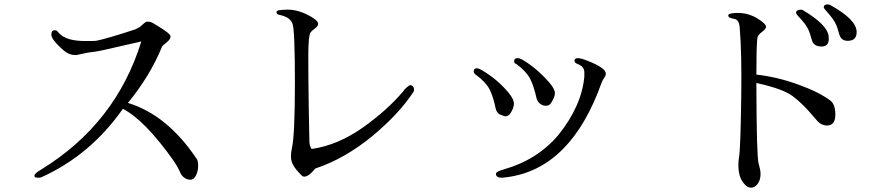

<svg xmlns="http://www.w3.org/2000/svg" viewBox="-20 -800 4040 875"><path d="M877 -75Q743 -276 563 -331Q663 -453 717 -584Q717 -588 725 -595L743 -610Q753 -618 757 -630V-635Q757 -647 692 -686L682 -692Q667 -701 658 -701Q649 -701 646 -701Q643 -700 616 -676L596 -666Q468 -624 418 -614Q413 -613 369 -613Q282 -613 250 -648Q242 -657 239 -660Q236 -662 230 -662H229Q214 -662 214 -642Q214 -622 257 -582Q278 -562 292 -556Q306 -549 327 -549H328L360 -556Q387 -562 409 -564Q431 -566 527 -589Q622 -611 624 -611Q508 -236 167 -27Q137 -9 137 0Q137 4 138 6Q139 9 146 9Q152 10 157 10Q162 10 168 8Q391 -92 540 -304Q640 -253 773 -65Q789 -41 798 -21Q806 0 819 9Q831 19 848 19Q864 19 874 -2Q883 -22 883 -43V-44Q883 -66 877 -75Z M1250 -733Q1302 -723 1313 -692Q1324 -662 1324 -423Q1324 -183 1310 -123Q1306 -106 1306 -86Q1306 -66 1316 -48Q1326 -29 1354 -1Q1359 5 1367 5Q1387 5 1417 -32Q1552 -77 1677 -180Q1801 -283 1866 -384Q1867 -388 1867 -392Q1866 -409 1852 -412H1849Q1846 -412 1835 -403Q1823 -393 1817 -383Q1743 -296 1631 -217Q1518 -138 1400 -121Q1390 -136 1390 -156Q1389 -176 1387 -313Q1385 -450 1385 -544Q1385 -637 1395 -652Q1400 -659 1415 -670Q1430 -681 1430 -691Q1430 -705 1399 -723Q1343 -756 1292 -756Q1240 -756 1240 -746Q1240 -735 1250 -733Z M2268 10Q2272 10 2294 7Q2583 -33 2722 -424Q2726 -435 2734 -446Q2741 -456 2741 -464Q2741 -491 2655 -524Q2627 -535 2613 -535Q2598 -535 2598 -523Q2598 -514 2611 -509Q2643 -497 2643 -471V-451Q2631 -318 2525 -185Q2428 -71 2276 -28Q2240 -18 2240 -8Q2240 10 2268 10ZM2470 -318Q2484 -319 2491 -330Q2509 -358 2509 -375Q2509 -394 2484 -423Q2426 -490 2359 -529Q2348 -535 2339 -535Q2322 -535 2323 -518Q2325 -511 2335 -507Q2378 -475 2396 -441Q2413 -407 2425 -353Q2429 -336 2442 -327Q2455 -317 2470 -318ZM2284 -270Q2297 -271 2305 -282Q2322 -307 2322 -328Q2322 -348 2298 -377Q2247 -439 2173 -482Q2160 -489 2151 -489Q2139 -487 2139 -476Q2139 -465 2149 -459Q2193 -427 2211 -393Q2228 -360 2239 -305Q2243 -289 2256 -279L2281 -270H2283Z M3884 -654Q3884 -711 3762 -778Q3756 -780 3752 -780Q3734 -780 3734 -766Q3734 -762 3761 -732Q3788 -701 3797 -670L3806 -640Q3815 -614 3843 -614Q3884 -614 3884 -654ZM3757 -623Q3757 -630 3756 -638Q3748 -688 3642 -752Q3636 -756 3632 -756Q3608 -756 3608 -742V-740Q3608 -736 3635 -707Q3662 -678 3672 -644L3681 -614Q3690 -588 3724 -588Q3757 -588 3757 -623ZM3326 -714Q3348 -711 3351 -675Q3361 -557 3358 -358Q3355 -127 3348 -83Q3345 -67 3345 -49Q3345 9 3371 37Q3386 55 3400 55Q3413 56 3422 49Q3446 30 3446 -8Q3446 -25 3437 -56Q3428 -87 3427 -422Q3528 -400 3577 -372Q3626 -343 3703 -251Q3721 -229 3749 -228Q3786 -228 3787 -276Q3787 -324 3765 -341Q3714 -380 3617 -415Q3520 -450 3427 -460Q3427 -584 3431 -622Q3432 -640 3452 -654Q3471 -668 3471 -678Q3471 -692 3430 -717Q3389 -741 3344 -741Q3299 -741 3299 -730Q3298 -718 3326 -714Z"/></svg>

Font: Sawarabi Mincho
Style: Regular
Weight: 400
Version: Version 1.082; ttfautohint (v1.8.4.7-5d5b)